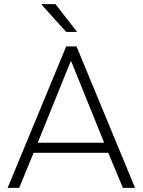

<svg xmlns="http://www.w3.org/2000/svg" viewBox="-20 -911 692 931"><path d="M17 0 301 -686H351L635 0H576L505 -170H143L73 0ZM163 -219H485L326 -612H322ZM301 -756 182 -888V-891H249L354 -756Z"/></svg>

Font: Chivo Medium Thin
Style: Regular
Weight: 250
Version: Version 2.002